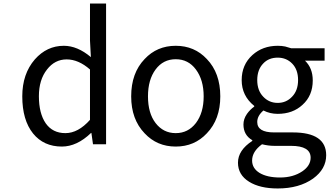

<svg xmlns="http://www.w3.org/2000/svg" viewBox="-20 -816 1865 1086"><path d="M167 -61Q106 -137 106 -271Q106 -398 177 -480Q245 -557 341 -557Q418 -557 494 -493L489 -587V-796H580V0H506L497 -64H495Q415 13 330 13Q227 13 167 -61ZM489 -138V-423Q424 -480 357 -480Q290 -480 246 -423Q200 -365 200 -272Q200 -174 239 -118Q278 -63 350 -63Q422 -63 489 -138Z M798 -62Q722 -141 722 -271Q722 -403 798 -482Q868 -557 974 -557Q1080 -557 1150 -482Q1226 -403 1226 -271Q1226 -141 1150 -62Q1080 13 974 13Q868 13 798 -62ZM1088 -120Q1132 -178 1132 -271Q1132 -364 1088 -423Q1045 -481 974 -481Q903 -481 860 -423Q817 -365 817 -271Q817 -176 860 -120Q904 -63 974 -63Q1044 -63 1088 -120Z M1389 212Q1326 173 1326 104Q1326 34 1407 -19V-23Q1357 -52 1357 -112Q1357 -143 1377 -172Q1395 -197 1418 -213V-217Q1347 -274 1347 -363Q1347 -450 1408 -505Q1466 -557 1551 -557Q1574 -557 1593 -553Q1619 -546 1627 -543H1816V-473H1705Q1749 -431 1749 -361Q1749 -275 1691 -223Q1636 -172 1551 -172Q1507 -172 1470 -191Q1435 -161 1435 -126Q1435 -67 1530 -67H1636Q1825 -67 1825 62Q1825 140 1751 194Q1672 250 1551 250Q1450 250 1389 212ZM1632 -269Q1666 -304 1666 -363Q1666 -422 1633 -456Q1600 -490 1551 -490Q1500 -490 1469 -457Q1435 -422 1435 -363Q1435 -304 1469 -269Q1502 -234 1551 -234Q1599 -234 1632 -269ZM1690 153Q1737 121 1737 76Q1737 9 1626 9H1532Q1498 9 1462 0Q1406 41 1406 92Q1406 136 1448 162Q1491 188 1564 188Q1638 188 1690 153Z"/></svg>

Font: Source Han Sans Regular
Style: Regular
Weight: 400
Designer: Ryoko NISHIZUKA  (kana & ideographs); Paul D. Hunt (Latin, Greek & Cyrillic); Wenlong ZHANG  (bopomofo); Sandoll Communi
Foundry: Adobe Systems Incorporated
Version: Version 1.00 January 18, 2024, initial release